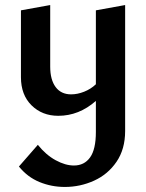

<svg xmlns="http://www.w3.org/2000/svg" viewBox="-20 -452 579 761"><path d="M476 -432V67Q476 139 442 189Q408 239 353 264Q298 289 237 289Q184 289 136.5 269.5Q89 250 55 208L130 122Q162 162 200.5 183Q239 204 273 204Q314 204 337 172Q360 140 360 71V-52Q293 7 211 7Q147 7 105 -34.5Q63 -76 63 -146V-411L179 -432V-188Q179 -136 200.5 -107Q222 -78 262 -78Q287 -78 313.5 -88.5Q340 -99 360 -118V-411Z"/></svg>

Font: Ysabeau Infant
Style: Bold
Weight: 700
Designer: Christian Thalmann (Catharsis Fonts)
Version: Version 0.003